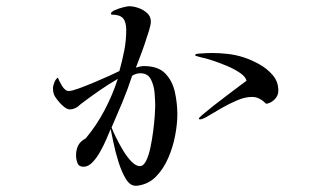

<svg xmlns="http://www.w3.org/2000/svg" viewBox="-20 -564 1040 616"><path d="M478 -224Q478 -241 476 -265.5Q474 -290 464 -309.5Q454 -329 430 -329Q417 -329 404 -321Q390 -278 373 -237Q356 -196 338 -155Q342 -144 352 -123.5Q362 -103 374.5 -82Q387 -61 401.5 -46Q416 -31 429 -31Q440 -31 448.5 -47.5Q457 -64 462.5 -90Q468 -116 471.5 -143.5Q475 -171 476.5 -193Q478 -215 478 -224ZM549 -197Q549 -167 542 -129.5Q535 -92 519.5 -56.5Q504 -21 479.5 3.5Q455 28 419 32Q418 32 417 32Q416 32 415 32Q397 32 383.5 9.5Q370 -13 360 -45Q350 -77 344 -106.5Q338 -136 335 -150Q330 -138 321.5 -118Q313 -98 301.5 -77.5Q290 -57 276.5 -43Q263 -29 248 -29Q233 -29 228.5 -41Q224 -53 224 -65Q224 -84 231 -97.5Q238 -111 255 -120Q290 -162 315.5 -210.5Q341 -259 358 -311Q327 -293 297.5 -272.5Q268 -252 239 -230Q235 -227 231.5 -223.5Q228 -220 223 -218Q213 -213 204 -213Q196 -213 186.5 -220.5Q177 -228 172 -234Q162 -245 156 -255Q150 -265 150 -281Q150 -289 154.5 -300Q159 -311 166 -315Q169 -305 179 -288.5Q189 -272 201 -272Q210 -272 232 -280Q254 -288 280.5 -299Q307 -310 330 -320.5Q353 -331 363 -336Q372 -368 378.5 -401Q385 -434 385 -468Q385 -493 375 -505Q365 -517 339 -517Q336 -517 336 -520Q336 -526 348.5 -531.5Q361 -537 375 -540.5Q389 -544 394 -544Q408 -544 424 -538.5Q440 -533 452 -522Q464 -511 464 -495Q464 -485 458 -465.5Q452 -446 444 -422.5Q436 -399 428 -378.5Q420 -358 416 -347Q422 -349 429 -350.5Q436 -352 442 -352Q487 -352 510 -328.5Q533 -305 541 -269Q549 -233 549 -197ZM873 -273Q873 -257 861 -245Q849 -233 834 -231Q824 -241 813 -247Q802 -253 788 -253Q766 -253 740.5 -242Q715 -231 690.5 -217Q666 -203 648 -192Q630 -181 622 -181Q618 -181 618 -184Q618 -186 631.5 -197.5Q645 -209 666 -225.5Q687 -242 709 -258.5Q731 -275 748 -288Q765 -301 771 -305Q768 -318 749.5 -330.5Q731 -343 707 -353Q683 -363 660 -370.5Q637 -378 625 -380Q623 -381 614.5 -383Q606 -385 606 -387Q606 -391 617.5 -392Q629 -393 642 -393.5Q655 -394 659 -394Q685 -394 711 -391Q737 -388 762 -380Q786 -372 811.5 -358Q837 -344 855 -323Q873 -302 873 -273Z"/></svg>

Font: Kaisei HarunoUmi
Style: Regular
Weight: 400
Designer: Font-Kai, 金井和夫
Foundry: KAZUO KANAI
Version: Version 5.003